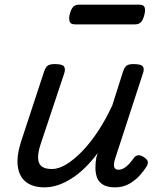

<svg xmlns="http://www.w3.org/2000/svg" viewBox="-20 -791 686 827"><path d="M172 16Q121 16 91.5 -7.5Q62 -31 56.5 -75.5Q51 -120 71 -182L170 -483Q177 -503 186.5 -509Q196 -515 215 -515Q247 -515 255 -505.5Q263 -496 257 -476L155 -170Q144 -137 144 -112.5Q144 -88 158 -75.5Q172 -63 204 -63Q233 -63 266.5 -83.5Q300 -104 335 -140.5Q370 -177 403 -227Q436 -277 464 -338L510 -483Q517 -503 526.5 -509Q536 -515 555 -515Q586 -515 594.5 -505.5Q603 -496 596 -476L477 -111Q472 -97 471 -85Q470 -73 474.5 -66.5Q479 -60 490 -60Q503 -60 514.5 -67Q526 -74 536.5 -85.5Q547 -97 556 -110Q563 -120 574 -122Q585 -124 600 -114Q615 -104 616.5 -94.5Q618 -85 612 -75Q602 -58 583 -36.5Q564 -15 537 0.5Q510 16 476 16Q442 16 423 4Q404 -8 397.5 -27Q391 -46 391 -68.5Q391 -91 395 -113L401 -132Q375 -97 347 -69.5Q319 -42 289.5 -23Q260 -4 230.5 6Q201 16 172 16ZM304 -686Q284 -686 280 -698Q276 -710 280 -728Q285 -749 294 -760Q303 -771 321 -771H579Q599 -771 603 -759Q607 -747 602 -728Q597 -707 588 -696.5Q579 -686 561 -686Z"/></svg>

Font: Playwrite NL
Style: Regular
Weight: 400
Designer: Veronika Burian, José Scaglione
Foundry: TypeTogether
Version: Version 1.002